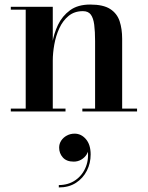

<svg xmlns="http://www.w3.org/2000/svg" viewBox="-20 -490 650 844"><path d="M212 -460V-12.5H268V0H27.5V-12.5H93V-447.5H27.5V-460ZM517 -319.5V-12.5H582.5V0H342V-12.5H398V-309.5Q398 -351.5 394.2 -381Q390.5 -410.5 379.2 -425.8Q368 -441 344.5 -441Q307 -441 281.5 -420Q256 -399 240.8 -365.8Q225.5 -332.5 218.8 -294.8Q212 -257 212 -223.5L203 -221Q203 -256.5 209.8 -299.2Q216.5 -342 235 -380.8Q253.5 -419.5 287.8 -444.8Q322 -470 376.5 -470Q434 -470 464.2 -450.5Q494.5 -431 505.8 -397Q517 -363 517 -319.5ZM238.5 334V323.5Q280.5 323.5 311.8 301.8Q343 280 357.5 243.2Q372 206.5 364.5 162H368Q369 176 360.5 189.5Q352 203 337 211.8Q322 220.5 304 220.5Q272.5 220.5 256.2 202.2Q240 184 240 159Q240 142 249.2 128Q258.5 114 274 105.8Q289.5 97.5 308 97.5Q337 97.5 357.8 121.8Q378.5 146 378.5 189Q378.5 227.5 361.8 260.5Q345 293.5 313.8 313.8Q282.5 334 238.5 334Z"/></svg>

Font: Bodoni Moda 18pt SemiBold
Style: Regular
Weight: 600
Designer: Owen Earl
Foundry: indestructible type
Version: Version 2.005